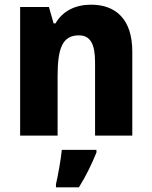

<svg xmlns="http://www.w3.org/2000/svg" viewBox="-20 -579 650 820"><path d="M369 -559C303 -559 248 -533 217 -479H209L189 -549H66V0H226V-253C226 -372 246 -428 317 -428C367 -428 386 -389 386 -313V0H545V-359C545 -495 476 -559 369 -559ZM392 72V61H244C240 102 228 169 219 208V221H317C349 170 372 121 392 72Z"/></svg>

Font: Noto Sans Gurmukhi UI SemiCondensed ExtraBold
Style: Regular
Weight: 800
Width: 4
Designer: Jelle Bosma - Monotype Design Team
Foundry: Monotype Imaging Inc.
Version: Version 2.004